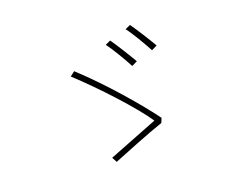

<svg xmlns="http://www.w3.org/2000/svg" viewBox="-106 -901 1212 1001"><g transform="rotate(-20 500.0 -400.5)"><path d="M569 -683 540 -670C565 -637 611 -560 632 -519L663 -534C640 -574 592 -651 569 -683ZM694 -724 665 -711C691 -678 734 -604 757 -561L788 -576C764 -618 717 -692 694 -724ZM673 -188 683 -213C615 -306 471 -475 338 -597L312 -577C427 -471 580 -306 643 -212C590 -191 433 -130 370 -105L385 -77C445 -101 592 -161 673 -188Z"/></g></svg>

Font: Noto Sans CJK Thin
Style: Regular
Weight: 100
Designer: Ryoko NISHIZUKA (kana & ideographs); Paul D. Hunt (Latin, Greek & Cyrillic); Wenlong ZHANG (bopomofo); Sandoll Communica
Foundry: Adobe Systems Incorporated
Version: Version 1.000;PS 1;hotconv 1.0.78;makeotf.lib2.5.61930